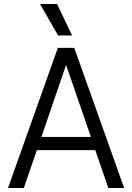

<svg xmlns="http://www.w3.org/2000/svg" viewBox="-20 -939 660 959"><path d="M269 -700H351L600 0H521L456 -189H164L99 0H20ZM434 -255 311 -612H309L187 -255ZM180 -919H265L340 -762H270Z"/></svg>

Font: Chakra Petch
Style: Regular
Weight: 400
Designer: Katatrad Aksorn Co.,Ltd.
Foundry: Cadson Demak Co.,Ltd.
Version: Version 1.000; ttfautohint (v1.6)